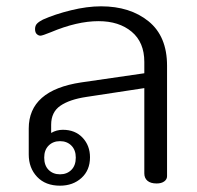

<svg xmlns="http://www.w3.org/2000/svg" viewBox="-20 -579 625 608"><path d="M71 -90V-172Q71 -293 237 -318L437 -347V-383Q437 -445 397 -478.5Q357 -512 292 -512Q224 -512 141 -477Q114 -466 108 -466Q102 -466 96.5 -471Q91 -476 91 -487Q91 -498 97.5 -504.5Q104 -511 116 -517Q154 -534 205 -546.5Q256 -559 300 -559Q392 -559 450.5 -511.5Q509 -464 509 -371V-21Q509 -11 500 -4.5Q491 2 476 2Q457 2 447 -6.5Q437 -15 437 -30V-300L253 -272Q200 -264 171 -244Q142 -224 142 -184V-158Q159 -168 179 -168Q218 -168 241.5 -143Q265 -118 265 -81Q265 -40 238 -15.5Q211 9 170 9Q124 9 97.5 -19Q71 -47 71 -90ZM220 -80Q220 -104 206 -118Q192 -132 170 -132Q148 -132 134 -118Q120 -104 120 -80Q120 -55 134 -41Q148 -27 170 -27Q192 -27 206 -41Q220 -55 220 -80Z"/></svg>

Font: Maitree
Style: Regular
Weight: 400
Designer: CadsonDemak Team
Foundry: CadsonDemak
Version: Version 1.000